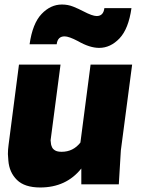

<svg xmlns="http://www.w3.org/2000/svg" viewBox="-20 -816 635 850"><path d="M419 -604Q377 -604 325 -634Q285 -655 266 -655Q235 -655 231 -620H111Q124 -712 164 -754Q204 -796 254 -796Q281 -796 304.5 -786.5Q328 -777 349 -766Q389 -745 408 -745Q438 -745 442 -780H562Q549 -688 509 -646Q469 -604 419 -604ZM158 14Q89 14 55 -19.5Q21 -53 17 -105L15 -134Q15 -154 18 -175L64 -530H248L204 -195Q205 -190 205 -186Q205 -182 206 -177Q207 -172 210.5 -164Q214 -156 224 -150Q234 -144 253 -144Q304 -144 336 -185L381 -530H565L515 -150L506 0H340V-70Q273 14 158 14Z"/></svg>

Font: Tanohe Sans ExtraBold
Style: Italic
Weight: 800
Designer: Village Type and Design LLC & Cristiano Sobral
Foundry: Cooper Hewitt Smithsonian Design Museum
Version: Version 1.00;September 29, 2021;FontCreator 13.0.0.2655 64-b